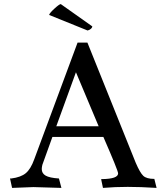

<svg xmlns="http://www.w3.org/2000/svg" viewBox="-20 -918 813 938"><path d="M351 -565 255 -301H462ZM143 -4 39 0 29 -46H35Q82 -52 106 -72Q130 -92 147 -139L359 -710H407L643 -123Q664 -74 680 -59Q696 -44 734 -44L745 0Q666 -5 604 -5Q542 -5 483 0L474 -43H478Q557 -44 557 -71Q557 -84 485 -249H236L187 -113Q184 -101 184 -92Q184 -71 203 -60Q222 -49 268 -46L280 0ZM277 -898 431 -789Q431 -784 425 -778Q419 -772 408 -769L220 -845Q222 -854 246 -876Q270 -898 277 -898Z"/></svg>

Font: Lusitana
Style: Regular
Weight: 400
Designer: Ana Paula Megda
Foundry: Ana Paula Megda
Version: Version 1.001; ttfautohint (v1.4.1)